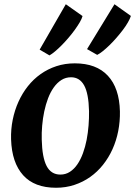

<svg xmlns="http://www.w3.org/2000/svg" viewBox="-20 -864 631 896"><path d="M386.2 -634.8 514.2 -844.2 590.8 -789.6Q586.9 -776.9 577.1 -759.8Q567.4 -742.7 553.5 -724.4Q539.6 -706.1 523.4 -687.5Q507.3 -668.9 491 -653.1Q474.6 -637.2 459.7 -625.2Q444.8 -613.3 433.6 -607.9ZM165 -632.3 287.1 -844.2 365.2 -789.1Q361.8 -776.4 352.1 -759.8Q342.3 -743.2 329.1 -724.9Q315.9 -706.5 300 -688Q284.2 -669.4 268.3 -653.3Q252.4 -637.2 237.3 -624.5Q222.2 -611.8 210.9 -605.5ZM31.7 -213.4Q30.3 -260.3 39.3 -304.9Q48.3 -349.6 66.2 -389.2Q84 -428.7 110.1 -461.7Q136.2 -494.6 169.7 -518.3Q203.1 -542 243.2 -555.2Q283.2 -568.4 329.1 -568.4Q429.7 -568.4 483.4 -510.5Q537.1 -452.6 539.6 -344.2Q540.5 -297.4 531.7 -252.4Q522.9 -207.5 505.1 -168Q487.3 -128.4 460.9 -95.2Q434.6 -62 401.1 -38.3Q367.7 -14.6 327.4 -1.2Q287.1 12.2 241.7 12.2Q140.6 12.2 87.9 -46.4Q35.2 -105 31.7 -213.4ZM261.7 -49.3Q286.6 -49.3 306.4 -62.3Q326.2 -75.2 341.3 -97.4Q356.4 -119.6 367.2 -149.2Q377.9 -178.7 384.3 -211.4Q390.6 -244.1 393.3 -278.6Q396 -313 395.5 -345.2Q393.6 -427.7 372.6 -465.6Q351.6 -503.4 311.5 -503.4Q286.6 -503.4 266.6 -490.7Q246.6 -478 231 -456.1Q215.3 -434.1 204.3 -405.3Q193.4 -376.5 186.5 -344Q179.7 -311.5 176.8 -277.8Q173.8 -244.1 174.8 -212.4Q176.8 -129.4 197.5 -89.4Q218.3 -49.3 261.7 -49.3Z"/></svg>

Font: Merriweather Bold
Style: Italic
Weight: 700
Italic angle: -7°
Designer: Eben Sorkin ( eben@eyebytes.com )
Foundry: Eben Sorkin ( eben@eyebytes.com )
Version: Version 1.5; ttfautohint (v0.97) -l 13 -r 13 -G 200 -x 24 -f